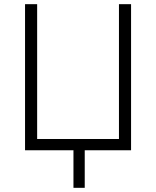

<svg xmlns="http://www.w3.org/2000/svg" viewBox="-20 -720 748 920"><path d="M100 0V-700H158V-54H550V-700H608V0H386V180H332V0Z"/></svg>

Font: Geologica Thin
Style: Regular
Weight: 100
Designer: Sindre Bremnes, Frode Helland
Foundry: Monokrom Skriftforlag AS
Version: Version 1.010; ttfautohint (v1.8.4.7-5d5b);gftools[0.9.28]